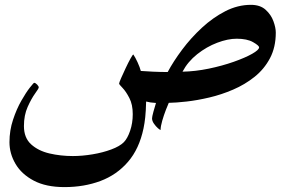

<svg xmlns="http://www.w3.org/2000/svg" viewBox="-20 -431 1197 791"><path d="M1116.2 -296.9Q1116.2 -236.3 1092.3 -191.2Q1068.4 -146 1028.6 -114.3Q988.8 -82.5 940.4 -61.8Q892.1 -41 842.3 -29.3Q792.5 -17.6 748.8 -12.7Q705.1 -7.8 675.3 -7.3Q671.9 0 663.6 21.2Q655.3 42.5 648.4 66.2Q641.6 89.8 641.6 104.5Q639.2 104.5 630.6 97.2Q622.1 89.8 614.3 78.6Q606.4 67.4 606.4 56.6Q606.4 50.3 612.1 29.1Q617.7 7.8 622.6 -6.8Q611.8 -7.3 600.3 -9Q588.9 -10.7 582 -12.7Q581.1 25.9 578.4 51.5Q575.7 77.1 571.3 97.7Q553.7 182.1 507.3 235.8Q460.9 289.6 393.6 314.7Q326.2 339.8 245.6 339.8Q169.4 339.8 119.1 313.2Q68.8 286.6 43.9 244.1Q19 201.7 19 154.8Q19 106.4 33.7 62.3Q48.3 18.1 67.9 -16.1Q87.4 -50.3 103 -70.1Q118.7 -89.8 120.6 -89.8Q126 -89.8 132.8 -82.8Q139.6 -75.7 139.6 -70.8Q139.6 -66.4 124.5 -45.7Q109.4 -24.9 94 9.3Q78.6 43.5 78.6 88.4Q78.6 136.7 108.2 163.6Q137.7 190.4 183.8 201.2Q230 211.9 280.3 211.9Q318.8 211.9 361.1 204.8Q403.3 197.8 438.2 184.8Q473.1 171.9 490.2 154.8Q505.4 139.2 516.1 107.7Q526.9 76.2 526.9 39.1Q526.9 -0.5 512.9 -27.3Q499 -54.2 484.9 -68.8Q470.7 -83.5 470.7 -86.4Q470.7 -90.3 478.8 -108.9Q486.8 -127.4 497.6 -150.1Q508.3 -172.9 517.6 -189.7Q526.9 -206.5 529.3 -206.5Q537.1 -195.3 546.9 -174.1Q556.6 -152.8 560.1 -138.7Q580.1 -137.2 610.6 -135.7Q641.1 -134.3 670.9 -134.3Q694.3 -178.2 730.5 -226.6Q766.6 -274.9 811.8 -316.7Q856.9 -358.4 908.2 -384.8Q959.5 -411.1 1013.7 -411.1Q1051.8 -411.1 1074.2 -390.9Q1096.7 -370.6 1106.4 -343.8Q1116.2 -316.9 1116.2 -296.9ZM1047.4 -235.8Q1047.4 -243.2 1022.7 -257.3Q998 -271.5 955.1 -271.5Q918.5 -271.5 874.8 -254.9Q831.1 -238.3 792.5 -207.8Q753.9 -177.2 731.9 -135.7Q784.7 -136.7 840.1 -148.2Q895.5 -159.7 942.6 -176.3Q989.7 -192.9 1018.6 -209.2Q1047.4 -225.6 1047.4 -235.8Z"/></svg>

Font: Scheherazade New
Style: Bold
Weight: 700
Designer: SIL International
Foundry: SIL International
Version: Version 4.000